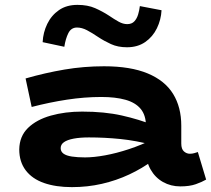

<svg xmlns="http://www.w3.org/2000/svg" viewBox="-20 -755 868 788"><path d="M720 10Q681 10 649 -8Q617 -26 598 -59.5Q579 -93 579 -138V-238Q579 -282 557.5 -308Q536 -334 495 -345.5Q454 -357 396 -357Q327 -357 255 -346Q183 -335 110 -316L85 -433Q165 -456 244.5 -469.5Q324 -483 407 -483Q516 -483 586.5 -453.5Q657 -424 690.5 -369.5Q724 -315 724 -239V-166Q724 -143 735 -133.5Q746 -124 759 -124Q769 -124 777.5 -126.5Q786 -129 792 -131L826 -18Q809 -8 783.5 1Q758 10 720 10ZM275 13Q209 13 160.5 -4Q112 -21 85.5 -56Q59 -91 59 -142Q60 -196 95 -230Q130 -264 188.5 -280.5Q247 -297 317 -297Q409 -297 480 -281Q551 -265 611 -241V-159Q538 -178 473.5 -184.5Q409 -191 345 -191Q308 -191 282 -186Q256 -181 242.5 -171.5Q229 -162 229 -147Q229 -133 240.5 -124.5Q252 -116 275 -112.5Q298 -109 329 -109Q365 -109 411.5 -117.5Q458 -126 509.5 -143Q561 -160 611 -185L608 -97Q564 -64 510.5 -39Q457 -14 398 -0.5Q339 13 275 13ZM501 -561Q464 -561 435.5 -574Q407 -587 383 -603Q358 -620 337 -631Q316 -642 296 -642Q272 -642 260.5 -619Q249 -596 244 -563L155 -582Q157 -622 174 -657Q191 -692 222 -713.5Q253 -735 298 -735Q340 -735 370.5 -721.5Q401 -708 427 -691Q449 -676 467 -666Q485 -656 502 -656Q521 -656 531.5 -667.5Q542 -679 547 -696Q552 -713 554 -730L643 -713Q641 -674 624 -639Q607 -604 576 -582.5Q545 -561 501 -561Z"/></svg>

Font: BioRhyme SemiExpanded ExtraBold
Style: Regular
Weight: 800
Width: 6
Designer: Aoife Mooney
Foundry: Aoife Mooney Type
Version: Version 1.600;gftools[0.9.33]